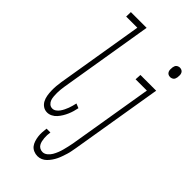

<svg xmlns="http://www.w3.org/2000/svg" viewBox="-292 -803 1095 1095"><g transform="rotate(45 255.0 -256.0)"><path d="M125 8Q106 8 91.5 -2Q77 -12 69 -27.5Q61 -43 58 -61Q55 -79 54.5 -97.5Q54 -116 55.5 -135Q57 -154 60 -172L147 -698H57L58 -735H185L91 -166Q89 -153 87.5 -139Q86 -125 86 -111.5Q86 -98 87 -84.5Q88 -71 92 -59Q96 -47 106 -38Q116 -29 130 -29Q142 -29 152.5 -36.5Q163 -44 170.5 -54.5Q178 -65 183.5 -76.5Q189 -88 193.5 -99.5Q198 -111 201 -123Q204 -135 207 -147L234 -136Q231 -121 226.5 -105.5Q222 -90 215.5 -75Q209 -60 200.5 -46Q192 -32 181 -19.5Q170 -7 155 0.5Q140 8 125 8ZM478 -631Q469 -631 462 -635Q455 -639 451.5 -646.5Q448 -654 448 -662.5Q448 -671 449 -680Q450 -685 452 -691Q454 -697 458.5 -701Q463 -705 469 -707Q475 -709 480 -709Q489 -709 496 -705Q503 -701 506.5 -693.5Q510 -686 510 -677.5Q510 -669 509 -660Q508 -655 506 -649Q504 -643 499.5 -639Q495 -635 489 -633Q483 -631 478 -631ZM262 223Q246 223 231 216.5Q216 210 207 198.5Q198 187 193 171.5Q188 156 186 140Q184 124 185 107.5Q186 91 188 75H219Q217 87 216.5 99Q216 111 217 122.5Q218 134 220.5 145Q223 156 228.5 165.5Q234 175 244 180.5Q254 186 266 186Q281 186 294.5 175Q308 164 316 150Q324 136 330 121Q336 106 340 90.5Q344 75 347.5 60Q351 45 354 29L439 -483H348L350 -520H477L385 35Q382 50 379.5 64.5Q377 79 372.5 93Q368 107 363 121.5Q358 136 351.5 149.5Q345 163 336 176Q327 189 316 200Q305 211 291 217Q277 223 262 223Z"/></g></svg>

Font: Iosevka Extralight
Style: Italic
Weight: 200
Italic angle: -9°
Monospace: yes
Designer: Belleve Invis
Foundry: Belleve Invis
Version: Version 32.5.0; ttfautohint (v1.8.4)